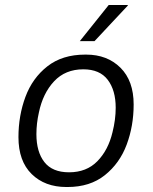

<svg xmlns="http://www.w3.org/2000/svg" viewBox="-20 -740 615 770"><path d="M516 -321Q516 -235 488 -160Q460 -85 400.5 -37.5Q341 10 251 10H246Q160 10 107 -42Q54 -94 54 -190Q54 -276 82 -351.5Q110 -427 170 -474Q230 -521 321 -521H326Q410 -521 463 -468.5Q516 -416 516 -321ZM136 -289Q126 -245 126 -202Q126 -131 158 -90Q190 -49 257 -49Q327 -49 370.5 -93.5Q414 -138 431 -209Q444 -260 444 -308Q444 -378 412 -420Q380 -462 314 -462Q242 -462 197 -414Q152 -366 136 -289ZM493 -720 492 -717 359 -575H300L416 -720Z"/></svg>

Font: Chivo Light Italic
Style: Regular
Weight: 300
Italic angle: -8.05°
Designer: Hector Gatti
Foundry: Omnibus-Type
Version: Version 1.007